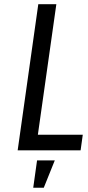

<svg xmlns="http://www.w3.org/2000/svg" viewBox="-20 -707 414 903"><path d="M63.1 0H359.1L369.3 -73.4H158.1L245 -687.3H160.1ZM136.3 175.9H185.9L237.7 47.3H154.3Z"/></svg>

Font: Secuela ExtLt
Style: Italic
Weight: 200
Italic angle: -8°
Designer: Fernando Haro
Foundry: deFharo
Version: Version 1.704